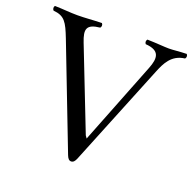

<svg xmlns="http://www.w3.org/2000/svg" viewBox="-119 -771 911 904"><g transform="rotate(20 337.0 -319.0)"><path d="M470 -627C544 -622 544.4 -582.4 523 -528L365.2 -127L360.4 -114.3L351.5 -127L192.5 -534C169.3 -593.5 174 -620 242 -627C248 -633 248 -644 242 -650C195 -649 160 -645 121 -645C81 -645 54 -649 7 -650C1 -644 2 -633 8 -627C65 -622 79 -596 107.5 -523L305 -11C311 4.6 318 12 328 12C339 12 346.2 3.3 352 -11L558.7 -521C577.9 -568.3 601 -619 667 -627C673 -633 673 -644 667 -650C627 -649 602 -645 579 -645C556 -645 517 -649 470 -650C464 -644 464 -633 470 -627Z"/></g></svg>

Font: Libertinus Serif Display
Style: Regular
Weight: 400
Designer: Philipp H. Poll
Foundry: Khaled Hosny
Version: Version 6.1